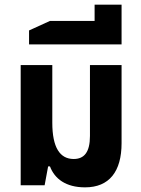

<svg xmlns="http://www.w3.org/2000/svg" viewBox="-20 -797 606 826"><path d="M346 9C450 9 503 -59 503 -181V-517H367V-212C367 -142 342 -113 297 -113C238 -113 205 -162 205 -269V-517H69V0H172L187 -81H195C215 -28 263 9 346 9Z M105 -606H503V-777H387V-707H195L105 -666Z"/></svg>

Font: Noto Sans Thai UI Cond
Style: Bold
Weight: 700
Width: 3
Designer: Monotype Design Team
Foundry: Monotype Imaging Inc.
Version: Version 2.000